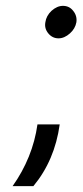

<svg xmlns="http://www.w3.org/2000/svg" viewBox="-20 -521 284 656"><path d="M108 -96Q100 -39 78.5 14Q57 67 23 115H94Q167 27 184 -96ZM180 -390Q200 -390 219 -407Q237 -423 241 -445Q244 -467 230 -484Q217 -501 195 -501Q175 -501 156 -484Q138 -467 135 -445Q131 -424 145 -407Q159 -390 180 -390Z"/></svg>

Font: Unageo
Style: Regular-Italic
Weight: 400
Designer: Richard Sepsi
Foundry: Richard Sepsi
Version: Version 2.000